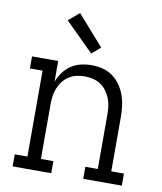

<svg xmlns="http://www.w3.org/2000/svg" viewBox="-86 -841 771 911"><g transform="rotate(10 300.0 -386.0)"><path d="M37 0V-58H98V-472H37V-530H163V-430Q172 -454 187.5 -475.5Q203 -497 224.5 -511.5Q246 -526 272 -532Q298 -538 323 -538Q350 -538 376.5 -531.5Q403 -525 424.5 -509.5Q446 -494 461.5 -472Q477 -450 486 -425Q495 -400 498.5 -373.5Q502 -347 502 -320V-58H563V0H377V-58H437V-320Q437 -340 434.5 -360Q432 -380 424.5 -398.5Q417 -417 405 -433Q393 -449 376 -460Q359 -471 339.5 -475.5Q320 -480 300 -480Q280 -480 260.5 -475.5Q241 -471 224 -460Q207 -449 195 -433Q183 -417 175.5 -398.5Q168 -380 165.5 -360Q163 -340 163 -320V-58H223V0ZM311 -592 174 -728 226 -772 353 -628Z"/></g></svg>

Font: Iosevka Slab Light Extended
Style: Regular
Weight: 300
Width: 7
Monospace: yes
Designer: Belleve Invis
Foundry: Belleve Invis
Version: Version 11.1.0; ttfautohint (v1.8.3)